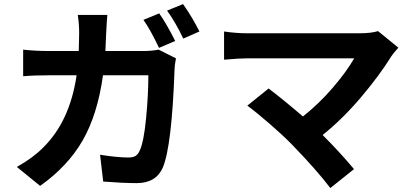

<svg xmlns="http://www.w3.org/2000/svg" viewBox="-20 -866 2040 951"><path d="M847.7 -663.1 767.6 -628.9Q725.6 -717.8 690.4 -767.6L768.6 -799.8Q805.7 -747.1 847.7 -663.1ZM502 -613.3H690.4Q730.5 -613.3 765.6 -620.1L851.6 -577.1Q844.7 -541 844.7 -525.4Q831.1 -140.6 786.1 -35.2Q752 41 657.2 41Q588.9 41 491.2 33.2L475.6 -99.6Q560.5 -85.9 616.2 -85.9Q639.6 -85.9 652.3 -94.2Q665 -102.5 672.9 -122.1Q692.4 -165 703.6 -280.3Q714.8 -395.5 714.8 -493.2H490.2Q462.9 -297.9 389.2 -169.9Q315.4 -42 178.7 54.7L63.5 -39.1Q143.6 -84 194.3 -135.7Q326.2 -265.6 359.4 -493.2H226.6Q148.4 -493.2 94.7 -488.3V-620.1Q153.3 -613.3 226.6 -613.3H370.1Q372.1 -669.9 372.1 -700.2Q372.1 -749 365.2 -792H511.7Q508.8 -763.7 505.9 -702.1Q503.9 -645.5 502 -613.3ZM807.6 -813.5 886.7 -845.7Q934.6 -777.3 967.8 -710L887.7 -674.8Q851.6 -752 807.6 -813.5Z M1852.5 -711.9 1953.1 -629.9Q1922.9 -595.7 1918.9 -587.9Q1859.4 -492.2 1768.6 -384.8Q1677.7 -277.3 1578.1 -197.3Q1665 -110.4 1733.4 -28.3L1616.2 65.4Q1549.8 -22.5 1424.8 -151.4Q1380.9 -196.3 1314.9 -253.4Q1249 -310.5 1205.1 -342.8L1310.5 -427.7Q1383.8 -372.1 1480.5 -289.1Q1560.5 -352.5 1628.4 -431.6Q1696.3 -510.7 1734.4 -577.1H1205.1Q1165 -577.1 1089.8 -570.3V-710Q1149.4 -701.2 1205.1 -701.2H1759.8Q1818.4 -701.2 1852.5 -711.9Z"/></svg>

Font: Nasu
Style: Bold
Weight: 700
Designer: Ryoko NISHIZUKA (kana &amp; ideographs); Paul D. Hunt (Latin, Greek &amp; Cyrillic); Wenlong ZHANG (bopomofo); Sandoll C
Version: Version 2014.1215